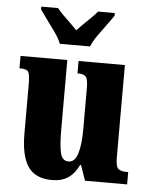

<svg xmlns="http://www.w3.org/2000/svg" viewBox="-54 -811 686 867"><g transform="rotate(5 288.5 -378.0)"><path d="M214 10Q138 10 105 -39Q72 -88 72 -188V-409Q72 -452 65.5 -466Q59 -480 27 -480H24V-536H236V-222Q236 -148 244.5 -114Q253 -80 281 -80Q310 -80 322.5 -120.5Q335 -161 335 -230V-418Q335 -461 323.5 -470.5Q312 -480 290 -480H287V-536H497V-118Q497 -75 509.5 -65.5Q522 -56 544 -56H554V0H363L339 -69H335Q317 -30 287.5 -10Q258 10 214 10ZM196 -606Q187 -629 168.5 -655.5Q150 -682 130.5 -708Q111 -734 98 -753V-766H174Q183 -754 199.5 -737.5Q216 -721 234 -704Q252 -687 264 -673Q277 -687 294.5 -704Q312 -721 329 -737.5Q346 -754 355 -766H431V-753Q418 -734 398.5 -708Q379 -682 360.5 -655.5Q342 -629 333 -606Z"/></g></svg>

Font: Noto Serif ExtraCondensed Black
Style: Regular
Weight: 900
Width: 2
Designer: Monotype Design Team
Foundry: Monotype Imaging Inc.
Version: Version 2.015; ttfautohint (v1.8.4.7-5d5b)